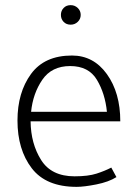

<svg xmlns="http://www.w3.org/2000/svg" viewBox="-20 -714 536 747"><path d="M255 -618Q238 -618 227.5 -629Q217 -640 217 -656Q217 -672 227.5 -683Q238 -694 255 -694Q271 -694 282.5 -683Q294 -672 294 -656Q294 -640 282.5 -629Q271 -618 255 -618ZM448 -242H99Q100 -155 140 -91.5Q180 -28 270 -28Q323 -28 355.5 -38.5Q388 -49 413 -62L433 -25Q403 -6 355 3.5Q307 13 278 13Q159 13 103.5 -59.5Q48 -132 48 -245Q48 -354 100.5 -426Q153 -498 260 -498Q344 -498 396 -425.5Q448 -353 448 -242ZM396 -279Q389 -350 357 -403.5Q325 -457 253 -457Q181 -457 144.5 -403.5Q108 -350 101 -279Z"/></svg>

Font: Palanquin Thin
Style: Regular
Weight: 250
Designer: Pria Ravichandran
Version: Version 1.001